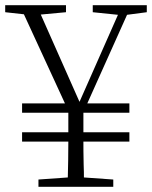

<svg xmlns="http://www.w3.org/2000/svg" viewBox="-25 -719 585 739"><path d="M411 0V-28L298 -36C298 -48 298 -64 297 -85C296 -125 296 -155 296 -174H473V-210H296V-285H473V-321H311L464 -662L540 -672V-699H332V-672L429 -662L281 -327L132 -663L229 -672V-699H-5V-672L67 -664L225 -321H60V-285H238V-210H60V-174H238C238 -122 237 -76 236 -36L123 -28V0Z"/></svg>

Font: AllPunType ExtraLight
Style: Regular
Weight: 280
Version: 1.0